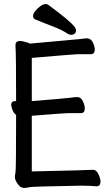

<svg xmlns="http://www.w3.org/2000/svg" viewBox="-20 -906 540 942"><path d="M53 -37Q53 -46 56 -59.5Q59 -73 59 -342Q48 -350 41.5 -366Q35 -382 35 -392Q35 -402 40.5 -406Q46 -410 53 -410H54L59 -409Q59 -643 56 -679V-685Q56 -696 62 -700.5Q68 -705 77 -705Q91 -705 119 -696Q120 -695 126 -692L369 -714Q399 -718 406 -718Q426 -718 436 -697Q445 -677 445 -663Q445 -640 425 -640H361Q346 -640 136 -622V-410Q301 -423 325.5 -426.5Q350 -430 358 -430Q377 -430 386.5 -409.5Q396 -389 396 -374Q396 -351 377 -351H313Q299 -351 136 -338V-65Q418 -71 436 -73Q453 -73 463 -51.5Q473 -30 473 -15Q473 8 454 8Q454 8 453 8Q422 5 377 5Q133 9 123.5 12.5Q114 16 97 16Q80 16 66.5 -4Q53 -24 53 -37ZM353 -758Q353 -746 346 -740.5Q339 -735 331 -735Q321 -735 313 -740Q283 -760 240.5 -776Q198 -792 152 -811Q142 -817 142 -827Q142 -837 152 -850.5Q162 -864 177 -875Q192 -886 202 -886Q212 -886 216 -883Q325 -803 347 -773Q353 -764 353 -758Z"/></svg>

Font: Moon Stars Kai HW
Style: Bold
Weight: 700
Designer: GuiWonder
Version: Version 1.101